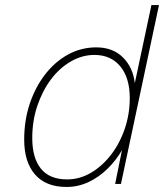

<svg xmlns="http://www.w3.org/2000/svg" viewBox="-20 -730 651 762"><path d="M244 12Q162 12 119 -37.5Q76 -87 76 -176Q76 -252 98 -318Q120 -384 159 -434.5Q198 -485 250 -513.5Q302 -542 362 -542Q428 -542 468 -502Q508 -462 515 -400L581 -710H611L460 0H437L464 -134Q441 -94 407 -60.5Q373 -27 331.5 -7.5Q290 12 244 12ZM246 -18Q296 -18 340.5 -44Q385 -70 420 -115Q455 -160 475 -218.5Q495 -277 495 -341Q495 -421 457.5 -466.5Q420 -512 355 -512Q306 -512 261 -486Q216 -460 182 -414.5Q148 -369 128 -309.5Q108 -250 108 -182Q108 -103 142.5 -60.5Q177 -18 246 -18Z"/></svg>

Font: Geist Mono Thin
Style: Italic
Weight: 100
Italic angle: -12°
Monospace: yes
Designer: Basement.studio, Andrés Briganti, Mateo Zaragoza
Foundry: Basement.studio, Vercel, Andrés Briganti, Guido Ferreyra, Mateo Zaragoza
Version: Version 1.500; ttfautohint (v1.8.4.7-5d5b)